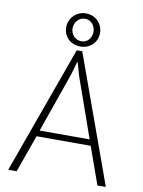

<svg xmlns="http://www.w3.org/2000/svg" viewBox="-98 -986 787 1054"><g transform="rotate(10 295.0 -459.5)"><path d="M445.8 -208H144L69.8 0H22.9L279.3 -710.9H310.1L566.9 0H520ZM155.3 -241.7H434.1L316.9 -573.7L295.9 -647.5H293L272 -574.7ZM200.2 -826.2Q200.2 -845.7 207.5 -862.5Q214.8 -879.4 227.8 -892.1Q240.7 -904.8 257.8 -912.1Q274.9 -919.4 294.9 -919.4Q314.9 -919.4 332.3 -912.1Q349.6 -904.8 362.1 -892.3Q374.5 -879.9 381.6 -862.8Q388.7 -845.7 388.7 -826.2Q388.7 -806.2 381.6 -789.6Q374.5 -772.9 361.8 -760.7Q349.1 -748.5 332 -741.7Q314.9 -734.9 294.9 -734.9Q274.9 -734.9 257.6 -741.5Q240.2 -748 227.5 -760.3Q214.8 -772.5 207.5 -789.3Q200.2 -806.2 200.2 -826.2ZM235.8 -826.2Q235.8 -813.5 240.2 -802.2Q244.6 -791 252.7 -782.5Q260.7 -773.9 271.7 -769Q282.7 -764.2 295.4 -764.2Q307.6 -764.2 318.1 -768.8Q328.6 -773.4 336.2 -782Q343.8 -790.5 348.1 -801.8Q352.5 -813 352.5 -826.2Q352.5 -839.4 348.1 -850.8Q343.8 -862.3 336.2 -870.8Q328.6 -879.4 318.1 -884.5Q307.6 -889.6 295.4 -889.6Q282.7 -889.6 272 -884.8Q261.2 -879.9 253.2 -871.1Q245.1 -862.3 240.5 -850.8Q235.8 -839.4 235.8 -826.2Z"/></g></svg>

Font: Ufes Sans Thin
Style: Regular
Weight: 100
Designer: Ricardo Esteves & Thais Bronze
Foundry: ProDesignUfes - Ricardo Esteves, Thais Bronze (This is a derivative work, based on Roboto family, by Christian Robertson
Version: Version 2.0